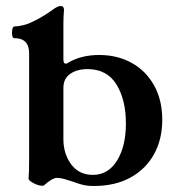

<svg xmlns="http://www.w3.org/2000/svg" viewBox="-20 -608 587 639"><path d="M292 11Q271 11 255 7Q239 3 221 -4Q206 -9 193 -12.5Q180 -16 169 -16Q162 -16 151.5 -10Q141 -4 125 10Q125 10 123 10Q121 10 118 10Q108 10 91.5 1.5Q75 -7 75 -14Q75 -20 75.5 -22Q76 -24 76.5 -37.5Q77 -51 77 -91V-430Q77 -481 28 -481Q22 -481 20.5 -490.5Q19 -500 21 -510Q23 -520 28 -520Q39 -520 56.5 -524Q74 -528 89 -536Q107 -544 128.5 -557.5Q150 -571 160 -579Q174 -588 182 -588Q193 -588 193 -575Q191 -552 191 -531.5Q191 -511 191 -492V-410Q191 -396 199 -396Q203 -396 208 -400Q251 -425 310 -425Q371 -425 418.5 -398.5Q466 -372 493 -323.5Q520 -275 520 -209Q520 -144 492.5 -94.5Q465 -45 414 -17Q363 11 292 11ZM289 -26Q340 -26 369.5 -73.5Q399 -121 399 -197Q399 -276 367.5 -327Q336 -378 271 -378Q236 -378 213.5 -362Q191 -346 191 -316V-145Q191 -96 217 -61Q243 -26 289 -26Z"/></svg>

Font: Junicode SmExp
Style: Bold
Weight: 700
Width: 6
Designer: Peter S. Baker
Version: Version 2.205; ttfautohint (v1.8.4)